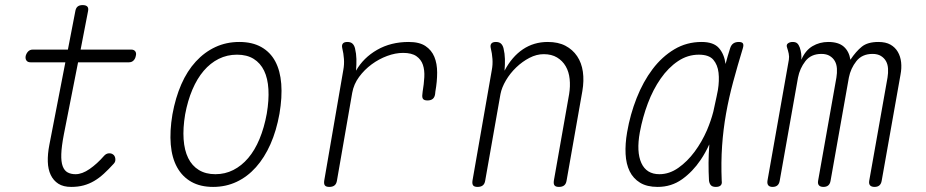

<svg xmlns="http://www.w3.org/2000/svg" viewBox="-20 -725 3640 755"><path d="M496 -530Q507 -530 512 -523Q517 -516 514 -505Q512 -494 505 -487Q498 -480 487 -480H287L231 -196Q222 -149 221 -119Q220 -89 226.5 -71.5Q233 -54 246 -47Q259 -40 277 -40Q303 -40 332.5 -60.5Q362 -81 389 -112Q397 -121 407 -122Q417 -123 424 -118Q432 -113 433.5 -101Q435 -89 427 -81Q407 -59 388.5 -42Q370 -25 350.5 -13.5Q331 -2 309 4Q287 10 260 10Q229 10 209.5 -2.5Q190 -15 179.5 -37Q169 -59 168 -89Q167 -119 174 -155L237 -480H100Q89 -480 84 -487Q79 -494 81 -505Q84 -516 91 -523Q98 -530 109 -530H247L276 -680Q278 -693 285 -699Q292 -705 305 -705Q318 -705 323.5 -699Q329 -693 326 -680L297 -530Z M818 10Q768 10 732.5 -10Q697 -30 676.5 -67Q656 -104 651.5 -156.5Q647 -209 658 -275Q670 -341 693 -393.5Q716 -446 750 -483Q784 -520 827 -540Q870 -560 921 -560Q972 -560 1007.5 -540Q1043 -520 1062.5 -483.5Q1082 -447 1086 -395Q1090 -343 1079 -278Q1067 -211 1043.5 -158Q1020 -105 986.5 -67.5Q953 -30 910.5 -10Q868 10 818 10ZM827 -40Q865 -40 897.5 -56.5Q930 -73 956 -103.5Q982 -134 1000.5 -178.5Q1019 -223 1029 -278Q1038 -331 1035.5 -374Q1033 -417 1018.5 -447Q1004 -477 977.5 -493.5Q951 -510 912 -510Q873 -510 840 -493.5Q807 -477 781 -446.5Q755 -416 736.5 -372.5Q718 -329 708 -275Q699 -221 702 -177.5Q705 -134 720 -103.5Q735 -73 762 -56.5Q789 -40 827 -40Z M1275 10Q1262 10 1257.5 4Q1253 -2 1255 -15L1330 -450Q1334 -471 1332.5 -493Q1331 -515 1326 -535Q1323 -547 1328 -553.5Q1333 -560 1346 -560Q1359 -560 1366 -553.5Q1373 -547 1376 -535Q1381 -514 1381.5 -493Q1382 -472 1380 -447Q1409 -498 1463 -529Q1517 -560 1587 -560Q1629 -560 1653 -544Q1677 -528 1688 -501.5Q1699 -475 1699 -439.5Q1699 -404 1692 -365L1691 -355Q1689 -342 1681.5 -336Q1674 -330 1661 -330Q1648 -330 1643.5 -336Q1639 -342 1641 -355L1642 -365Q1647 -394 1648.5 -421.5Q1650 -449 1643 -470Q1636 -491 1617.5 -504Q1599 -517 1565 -517Q1535 -517 1502.5 -505Q1470 -493 1441.5 -472Q1413 -451 1392 -422.5Q1371 -394 1365 -360L1305 -15Q1303 -2 1295.5 4Q1288 10 1275 10Z M1930 -560Q1943 -560 1950 -553.5Q1957 -547 1960 -535Q1965 -514 1965.5 -493Q1966 -472 1964 -447Q1993 -502 2036 -531Q2079 -560 2134 -560Q2175 -560 2203.5 -545Q2232 -530 2249.5 -504Q2267 -478 2272 -443Q2277 -408 2270 -367L2208 -15Q2206 -2 2198.5 4Q2191 10 2178 10Q2165 10 2160.5 4Q2156 -2 2158 -15L2218 -355Q2223 -386 2220 -414.5Q2217 -443 2204.5 -464.5Q2192 -486 2170.5 -499Q2149 -512 2118 -512Q2090 -512 2062 -497.5Q2034 -483 2010 -460Q1986 -437 1969.5 -409Q1953 -381 1948 -355L1888 -15Q1886 -2 1878.5 4Q1871 10 1858 10Q1845 10 1840.5 4Q1836 -2 1838 -15L1914 -450Q1918 -471 1916.5 -493Q1915 -515 1910 -535Q1907 -547 1912 -553.5Q1917 -560 1930 -560Z M2566 10Q2524 10 2497 -6.5Q2470 -23 2456 -51.5Q2442 -80 2440 -119.5Q2438 -159 2446 -205Q2458 -275 2483.5 -339.5Q2509 -404 2546 -453Q2583 -502 2631.5 -531Q2680 -560 2739 -560Q2786 -560 2807 -536Q2828 -512 2833 -474V-473Q2841 -504 2851 -535Q2855 -548 2863.5 -554Q2872 -560 2885 -560Q2898 -560 2901.5 -554Q2905 -548 2901 -535Q2880 -466 2863 -403Q2846 -340 2835 -278Q2824 -216 2819.5 -151.5Q2815 -87 2818 -14Q2820 -2 2814 4Q2808 10 2795 10Q2782 10 2776 4Q2770 -2 2768 -14Q2764 -87 2769 -152V-157Q2754 -124 2735 -96Q2704 -50 2662 -20Q2620 10 2566 10ZM2573 -40Q2612 -40 2647.5 -65Q2683 -90 2711.5 -128.5Q2740 -167 2760 -213Q2776 -251 2785 -286Q2791 -316 2798 -346Q2800 -358 2803 -371Q2809 -408 2805.5 -439Q2802 -470 2785 -490Q2768 -510 2728 -510Q2684 -510 2646 -484.5Q2608 -459 2578 -416Q2548 -373 2527.5 -318.5Q2507 -264 2496 -205Q2482 -128 2502 -84Q2522 -40 2573 -40Z M3018 10Q3006 10 3001 3.5Q2996 -3 2998 -15L3082 -490Q3084 -502 3081.5 -514Q3079 -526 3075 -538Q3071 -549 3078.5 -554.5Q3086 -560 3097 -560Q3109 -560 3115 -554.5Q3121 -549 3125 -538Q3129 -526 3130.5 -514Q3132 -502 3131 -490Q3147 -527 3175 -543.5Q3203 -560 3237 -560Q3277 -560 3298 -541.5Q3319 -523 3324 -490Q3346 -523 3369 -541.5Q3392 -560 3434 -560Q3463 -560 3481.5 -549.5Q3500 -539 3510.5 -521Q3521 -503 3523.5 -480Q3526 -457 3521 -431L3447 -14Q3445 -2 3438 4Q3431 10 3419 10Q3407 10 3401.5 4Q3396 -2 3398 -14L3470 -420Q3473 -438 3472 -455Q3471 -472 3464 -484.5Q3457 -497 3444 -505Q3431 -513 3411 -513Q3370 -513 3347.5 -484.5Q3325 -456 3318 -420L3246 -14Q3244 -2 3237 4Q3230 10 3218 10Q3206 10 3200.5 4Q3195 -2 3197 -14L3269 -420Q3272 -438 3271 -455Q3270 -472 3263 -484.5Q3256 -497 3243 -505Q3230 -513 3210 -513Q3169 -513 3147 -484.5Q3125 -456 3118 -420L3046 -14Q3044 -2 3037 4Q3030 10 3018 10Z"/></svg>

Font: Maple Mono Thin
Style: Italic
Weight: 250
Italic angle: -10°
Monospace: yes
Designer: subframe7536
Version: Version 7.000